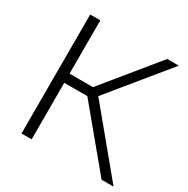

<svg xmlns="http://www.w3.org/2000/svg" viewBox="-167 -887 1012 1034"><g transform="rotate(30 339.0 -370.0)"><path d="M102 0V-740H165V-408.5H310.5L581 -740H653L359.5 -381L674.5 0H600L308.5 -351.5H165V0Z"/></g></svg>

Font: Encode Sans Exp Lt
Style: Regular
Weight: 300
Width: 7
Designer: Multiple Designers
Foundry: Impallari Type
Version: Version 3.002; ttfautohint (v1.8.3) -l 8 -r 50 -G 200 -x 14 